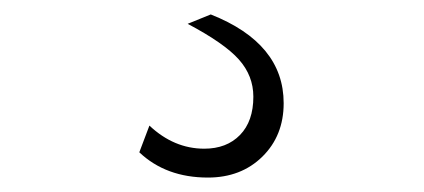

<svg xmlns="http://www.w3.org/2000/svg" viewBox="-20 -37 587 266"><path d="M240 -4 272 -17Q373 23 373 106Q373 151 343.5 180Q314 209 268 209Q210 209 173 174L187 137Q221 169 263 169Q294 169 312.5 150Q331 131 331 97Q331 68 311 45.5Q291 23 240 -4Z"/></svg>

Font: Elaine Sans Light
Style: Regular
Weight: 300
Designer: Wei Huang
Foundry: Wei Huang
Version: Version 2.001;December 24, 2019;FontCreator 12.0.0.2547 64-b